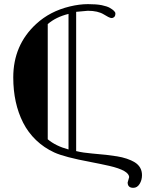

<svg xmlns="http://www.w3.org/2000/svg" viewBox="-20 -714 741 925"><path d="M595 165 602.1 139.9Q602.1 107.2 505.9 85Q462.4 75.2 416 66.4Q290.5 43 241.3 20.4Q192.1 -2.2 153.8 -38.9Q115.5 -75.7 91.6 -122.6Q43.9 -216.3 43.9 -341.1Q43.9 -497.1 154.3 -598.6Q220.7 -659.9 316.4 -682.9Q363 -694.1 403.9 -694.1Q444.8 -694.1 470.3 -689Q495.8 -683.8 509.3 -676Q535.9 -660.6 535.9 -649Q535.9 -637.5 530.3 -632.2Q524.7 -627 518.2 -627Q511.7 -627 501.3 -632.4Q491 -637.9 480.2 -644.5Q451.7 -662.1 403.1 -662.1L346.9 -657V13.9Q381.3 22.2 423 25.5Q464.6 28.8 492.4 32.1Q520.3 35.4 544.2 39.2Q568.1 43 590.7 50.5Q613.3 58.1 629.2 67.9Q664.1 89.8 664.1 129.9Q664.1 153.6 652.6 172.2Q641.1 190.9 622.1 190.9Q595 190.9 595 165ZM210 -43Q248.3 -10.5 310.1 6.1V-647Q249.3 -632.1 210 -597.9Z"/></svg>

Font: Linden Hill
Style: Regular
Weight: 400
Version: Version 1.202